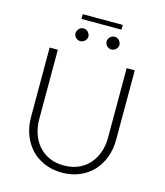

<svg xmlns="http://www.w3.org/2000/svg" viewBox="-137 -1058 1001 1168"><g transform="rotate(15 363.5 -474.0)"><path d="M363.5 -36.5Q414.5 -36.5 454.8 -54.2Q495 -72 523 -103.5Q551 -135 565.8 -177.8Q580.5 -220.5 580.5 -270V-707.5H631.5V-270Q631.5 -211.5 613 -160.8Q594.5 -110 559.8 -72.2Q525 -34.5 475.2 -13Q425.5 8.5 363.5 8.5Q301.5 8.5 251.8 -13Q202 -34.5 167.2 -72.2Q132.5 -110 114 -160.8Q95.5 -211.5 95.5 -270V-707.5H147V-270.5Q147 -221 161.8 -178.2Q176.5 -135.5 204.2 -104Q232 -72.5 272.2 -54.5Q312.5 -36.5 363.5 -36.5ZM237 -955.5H489.5V-925.5H237ZM306 -832.5Q306 -824.5 302.5 -817.2Q299 -810 293.5 -804.8Q288 -799.5 280.5 -796.2Q273 -793 265 -793Q257 -793 249.8 -796.2Q242.5 -799.5 237 -804.8Q231.5 -810 228.2 -817.2Q225 -824.5 225 -832.5Q225 -840.5 228.2 -848Q231.5 -855.5 237 -861.2Q242.5 -867 249.8 -870.2Q257 -873.5 265 -873.5Q273 -873.5 280.5 -870.2Q288 -867 293.5 -861.2Q299 -855.5 302.5 -848Q306 -840.5 306 -832.5ZM501.5 -832.5Q501.5 -824.5 498.2 -817.2Q495 -810 489.2 -804.8Q483.5 -799.5 476.2 -796.2Q469 -793 461 -793Q452.5 -793 445.2 -796.2Q438 -799.5 432.5 -804.8Q427 -810 423.8 -817.2Q420.5 -824.5 420.5 -832.5Q420.5 -849 432.5 -861.2Q444.5 -873.5 461 -873.5Q469 -873.5 476.2 -870.2Q483.5 -867 489.2 -861.2Q495 -855.5 498.2 -848Q501.5 -840.5 501.5 -832.5Z"/></g></svg>

Font: Lato 2
Style: Regular
Weight: 300
Designer: Lukasz Dziedzic with Adam Twardoch and Botio Nikoltchev
Foundry: tyPoland Lukasz Dziedzic
Version: Version 2.015; 2015-08-06; http://www.latofonts.com/